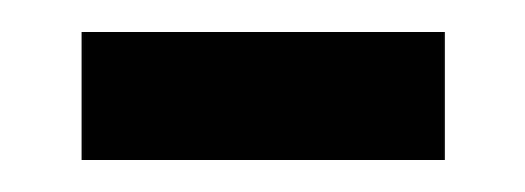

<svg xmlns="http://www.w3.org/2000/svg" viewBox="-20 -329 328 120"><path d="M31 -229V-309H258V-229Z"/></svg>

Font: Noto Sans Hebrew Condensed
Style: Regular
Weight: 400
Width: 3
Designer: Monotype Design Team
Foundry: Monotype Imaging Inc.
Version: Version 2.004; ttfautohint (v1.8.4.7-5d5b)